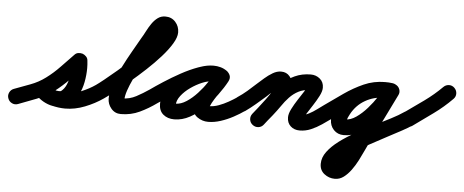

<svg xmlns="http://www.w3.org/2000/svg" viewBox="-108 -739 2976 1231"><g transform="rotate(5 1379.5 -123.0)"><path d="M-47 18Q-55 -2 -46 -21Q-37 -40 -18 -47Q33 -66 85.5 -85.5Q138 -105 182 -138Q228 -172 269 -215Q310 -258 350 -299Q360 -310 374 -312Q388 -314 402 -310Q415 -305 425 -294.5Q435 -284 436 -269Q439 -244 439 -220Q439 -177 430.5 -131.5Q422 -86 401.5 -46Q381 -6 344 21Q329 33 309.5 38Q290 43 271 43Q238 43 207.5 31.5Q177 20 152 0Q132 -16 132 -36Q132 -56 144 -71Q156 -86 176 -90.5Q196 -95 215 -79Q234 -63 265 -57Q296 -51 320 -51Q368 -51 416.5 -71Q465 -91 504 -118Q521 -130 542 -126.5Q563 -123 574 -106Q586 -89 582.5 -68Q579 -47 562 -36Q510 0 446.5 25Q383 50 320 50Q278 50 231 38Q184 26 151 -1Q132 -17 132 -37Q132 -57 144 -72Q156 -86 175.5 -90.5Q195 -95 214 -80Q226 -70 241 -64Q256 -58 271 -58Q273 -58 278 -58.5Q283 -59 284 -59Q306 -76 318 -104Q330 -132 334 -163Q338 -194 338 -220Q338 -239 336 -259Q334 -274 351.5 -275Q369 -276 388 -270Q407 -263 420 -251.5Q433 -240 422 -230Q380 -185 336 -139.5Q292 -94 242 -56Q192 -20 133.5 3Q75 26 18 47Q-2 55 -21 46Q-40 37 -47 18Z M492 -48Q480 -65 483.5 -85.5Q487 -106 504 -118Q520 -129 555 -157Q590 -185 634.5 -223Q679 -261 725 -302.5Q771 -344 810.5 -383Q850 -422 874.5 -453Q899 -484 899 -499Q899 -504 900.5 -500Q902 -496 906 -494Q907 -493 909 -493Q911 -493 910 -493Q908 -493 911.5 -493Q915 -493 916 -494Q919 -496 914.5 -491Q910 -486 909 -484Q894 -462 881 -438Q868 -414 855 -391Q841 -367 821 -332.5Q801 -298 779 -257.5Q757 -217 737.5 -176Q718 -135 706 -99.5Q694 -64 694 -39Q694 -40 691 -43Q688 -45 683 -46Q681 -46 680 -46.5Q679 -47 679 -47Q727 -47 769 -69.5Q811 -92 849 -118Q866 -130 886.5 -126.5Q907 -123 919 -106Q931 -89 927.5 -68.5Q924 -48 907 -36Q856 1 800 27.5Q744 54 679 54Q641 54 617 25.5Q593 -3 593 -39Q593 -80 611.5 -134Q630 -188 658.5 -244.5Q687 -301 716.5 -352.5Q746 -404 767 -441Q780 -462 793.5 -488.5Q807 -515 823.5 -539Q840 -563 861 -578.5Q882 -594 910 -594Q950 -594 975 -566Q1000 -538 1000 -499Q1000 -468 975 -426.5Q950 -385 909 -339Q868 -293 818.5 -247Q769 -201 720 -159.5Q671 -118 629 -85.5Q587 -53 562 -36Q545 -24 524.5 -27.5Q504 -31 492 -48Z M849 -118Q884 -143 933.5 -175Q983 -207 1038.5 -237.5Q1094 -268 1148 -287.5Q1202 -307 1246 -307Q1268 -307 1290 -301Q1312 -295 1330 -282Q1350 -268 1351.5 -248.5Q1353 -229 1343 -214Q1333 -198 1314.5 -191.5Q1296 -185 1276 -197Q1267 -202 1261 -204Q1255 -206 1244 -206Q1217 -206 1180 -190.5Q1143 -175 1107.5 -150Q1072 -125 1048.5 -94.5Q1025 -64 1025 -34Q1025 -30 1024.5 -32Q1024 -34 1023 -36Q1016 -46 1014 -44.5Q1012 -43 1023 -43Q1057 -43 1093 -66.5Q1129 -90 1161.5 -125.5Q1194 -161 1219.5 -198Q1245 -235 1260 -262Q1272 -284 1292 -287.5Q1312 -291 1328 -282Q1345 -273 1352.5 -254.5Q1360 -236 1348 -214Q1340 -198 1322.5 -173Q1305 -148 1286 -120Q1267 -92 1254 -68.5Q1241 -45 1241 -32Q1241 -33 1241 -35Q1240 -38 1238 -40Q1237 -43 1234 -45Q1231 -47 1234 -46Q1237 -46 1241 -46Q1269 -46 1300.5 -57.5Q1332 -69 1362 -86Q1392 -103 1414 -118Q1431 -130 1451.5 -126.5Q1472 -123 1484 -106Q1496 -89 1492.5 -68.5Q1489 -48 1472 -36Q1441 -14 1402 7Q1363 28 1321.5 41.5Q1280 55 1241 55Q1203 55 1171.5 33Q1140 11 1140 -32Q1140 -71 1162 -111Q1184 -151 1212.5 -189.5Q1241 -228 1260 -262Q1272 -284 1292 -287.5Q1312 -291 1328 -282Q1345 -273 1352.5 -254.5Q1360 -236 1348 -214Q1326 -173 1291.5 -126Q1257 -79 1214.5 -37Q1172 5 1123 31.5Q1074 58 1023 58Q980 58 952 34.5Q924 11 924 -34Q924 -76 944.5 -115.5Q965 -155 999 -189.5Q1033 -224 1075.5 -250.5Q1118 -277 1161.5 -292Q1205 -307 1244 -307Q1289 -307 1326 -285Q1347 -273 1348.5 -253Q1350 -233 1339 -216Q1329 -200 1310 -193Q1291 -186 1272 -200Q1266 -204 1259 -205Q1252 -206 1246 -206Q1221 -206 1185.5 -193Q1150 -180 1110 -159.5Q1070 -139 1031 -115.5Q992 -92 959.5 -71Q927 -50 907 -36Q890 -24 869.5 -27.5Q849 -31 837 -48Q825 -65 828.5 -85.5Q832 -106 849 -118Z M1414 -119Q1446 -140 1475 -165Q1504 -190 1532 -216Q1551 -233 1575 -254Q1599 -275 1626 -291Q1653 -307 1680 -307Q1715 -307 1735.5 -282Q1756 -257 1756 -224Q1756 -195 1738.5 -159Q1721 -123 1695.5 -86Q1670 -49 1643.5 -16Q1617 17 1599 41Q1586 58 1565.5 60.5Q1545 63 1528 50Q1511 37 1508.5 16.5Q1506 -4 1519 -21Q1531 -36 1553 -63.5Q1575 -91 1598.5 -123Q1622 -155 1638.5 -182.5Q1655 -210 1655 -224Q1655 -224 1655 -223Q1658 -213 1670 -208Q1672 -207 1677 -206.5Q1682 -206 1680 -206Q1677 -206 1666.5 -198Q1656 -190 1642.5 -178.5Q1629 -167 1617 -156Q1605 -145 1600 -140Q1569 -113 1537.5 -86Q1506 -59 1472 -35Q1455 -24 1434 -27.5Q1413 -31 1401 -48Q1390 -65 1393.5 -86Q1397 -107 1414 -119ZM1528 49Q1511 36 1508.5 15.5Q1506 -5 1520 -21Q1544 -52 1568 -82.5Q1592 -113 1614 -145Q1645 -189 1683 -225.5Q1721 -262 1768 -283.5Q1815 -305 1871 -305Q1905 -305 1930 -284Q1955 -263 1955 -227Q1955 -204 1939 -173Q1923 -142 1902.5 -110.5Q1882 -79 1866 -54Q1850 -29 1850 -19Q1850 -19 1850 -20Q1850 -22 1849 -23Q1848 -26 1846 -29Q1840 -39 1831 -41Q1830 -42 1830 -42Q1855 -42 1880.5 -55Q1906 -68 1930 -86Q1954 -104 1974 -118Q1991 -130 2011.5 -126.5Q2032 -123 2044 -106Q2056 -89 2052.5 -68.5Q2049 -48 2032 -36Q2003 -15 1970.5 7Q1938 29 1903 44Q1868 59 1830 59Q1795 59 1772 38Q1749 17 1749 -19Q1749 -42 1765 -73.5Q1781 -105 1801.5 -136.5Q1822 -168 1838 -192.5Q1854 -217 1854 -227Q1854 -229 1854 -226Q1854 -223 1854 -222Q1858 -210 1868 -206Q1870 -204 1871 -204Q1833 -204 1801 -187.5Q1769 -171 1743.5 -144Q1718 -117 1698 -87Q1675 -54 1649.5 -22Q1624 10 1598 41Q1585 58 1564.5 60.5Q1544 63 1528 49Z M1974 -118Q2030 -158 2089.5 -199.5Q2149 -241 2213 -269.5Q2277 -298 2349 -298Q2361 -298 2373 -297.5Q2385 -297 2397 -295Q2418 -293 2431 -276.5Q2444 -260 2441 -239Q2439 -218 2422.5 -205Q2406 -192 2385 -195Q2376 -196 2367 -196.5Q2358 -197 2349 -197Q2305 -197 2263 -181.5Q2221 -166 2181.5 -141Q2142 -116 2104.5 -88Q2067 -60 2032 -36Q2015 -24 1994.5 -27.5Q1974 -31 1962 -48Q1950 -65 1953.5 -85.5Q1957 -106 1974 -118ZM2384 -195Q2369 -197 2353 -197Q2287 -197 2231 -165Q2175 -133 2143 -74Q2138 -65 2132 -52Q2126 -39 2126 -28Q2126 -26 2123 -30.5Q2120 -35 2117 -37Q2115 -37 2115 -37Q2150 -37 2186 -62Q2222 -87 2255 -124.5Q2288 -162 2313 -200.5Q2338 -239 2351 -265Q2360 -284 2379.5 -291Q2399 -298 2418 -288Q2437 -279 2444 -259.5Q2451 -240 2441 -221Q2421 -178 2387.5 -129Q2354 -80 2311 -36Q2268 8 2218 36Q2168 64 2115 64Q2075 64 2050 37.5Q2025 11 2025 -28Q2025 -53 2034 -77.5Q2043 -102 2054 -123Q2100 -205 2179.5 -251.5Q2259 -298 2353 -298Q2376 -298 2398 -295Q2419 -292 2431.5 -275.5Q2444 -259 2441 -238Q2438 -217 2421.5 -204.5Q2405 -192 2384 -195ZM2418 -288Q2437 -279 2444 -259Q2451 -239 2441 -221Q2403 -143 2365 -66Q2327 11 2288 88Q2288 88 2288 88.5Q2288 89 2288 89Q2288 90 2287.5 90Q2287 90 2287 90Q2274 114 2259 147Q2244 180 2226 215Q2208 250 2186 280Q2164 310 2138.5 329Q2113 348 2082 348Q2044 348 2014 324.5Q1984 301 1984 260Q1984 219 2012 181.5Q2040 144 2086 109.5Q2132 75 2188 44Q2244 13 2301 -15.5Q2358 -44 2407.5 -69.5Q2457 -95 2490 -118Q2507 -130 2527.5 -126.5Q2548 -123 2560 -106Q2572 -89 2568.5 -68.5Q2565 -48 2548 -36Q2527 -21 2485.5 1.5Q2444 24 2391.5 51.5Q2339 79 2285.5 108.5Q2232 138 2186.5 166Q2141 194 2113 218.5Q2085 243 2085 260Q2085 262 2084.5 258.5Q2084 255 2083 253Q2080 246 2077.5 246.5Q2075 247 2082 247Q2087 247 2098 230Q2109 213 2123 187Q2137 161 2152 132.5Q2167 104 2179.5 79.5Q2192 55 2199 42Q2199 42 2198.5 42Q2198 42 2198 43Q2198 43 2198 43.5Q2198 44 2198 44Q2236 -34 2274.5 -111Q2313 -188 2351 -265Q2360 -284 2380 -291Q2400 -298 2418 -288Z M2490 -117Q2550 -159 2611 -203Q2672 -247 2724 -299Q2739 -314 2759.5 -314.5Q2780 -315 2795 -300Q2810 -285 2810.5 -264.5Q2811 -244 2796 -229Q2741 -173 2676.5 -126.5Q2612 -80 2548 -34Q2531 -22 2510.5 -25.5Q2490 -29 2478 -46Q2466 -63 2469.5 -84Q2473 -105 2490 -117Z"/></g></svg>

Font: FRB American Cursive Guidelines Arrows Ultra
Style: Bold Italic
Weight: 1000
Italic angle: -25°
Version: Version 2.0;Modular Font Editor K font №1